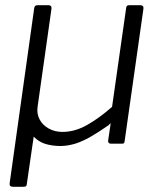

<svg xmlns="http://www.w3.org/2000/svg" viewBox="-20 -550 616 735"><path d="M219 -45Q266 -45 312.5 -71Q359 -97 409 -141L463 -520Q464 -526 466.5 -528Q469 -530 475 -530H517Q524 -530 527 -526.5Q530 -523 529 -516L457 -9Q456 -4 454.5 -2Q453 0 447 0H404Q399 0 396 -3.5Q393 -7 394 -12L403 -73Q404 -79 402.5 -78Q401 -77 396 -71Q356 -43 325 -25.5Q294 -8 268 0Q242 8 214 9Q180 9 154 1Q128 -7 109 -27L83 152Q82 161 79.5 163Q77 165 67 165H30Q22 165 19 161.5Q16 158 17 151L111 -519Q112 -525 115 -527.5Q118 -530 123 -530H166Q172 -530 175 -526.5Q178 -523 177 -516L124 -142Q120 -115 131.5 -93Q143 -71 166.5 -58Q190 -45 219 -45Z"/></svg>

Font: Libre Franklin Light
Style: Italic
Weight: 300
Italic angle: -8°
Designer: Pablo Impallari, Rodrigo Fuenzalida, Nhung Nguyen
Foundry: Impallari Type
Version: Version 3.000